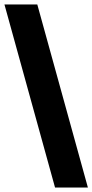

<svg xmlns="http://www.w3.org/2000/svg" viewBox="-20 -783 416 865"><path d="M228 62 0 -763H148L376 62Z"/></svg>

Font: Outfit ExtraBold
Style: Regular
Weight: 800
Designer: Rodrigo Fuenzalida
Foundry: fragTYPE
Version: Version 1.100;gftools[0.9.27]